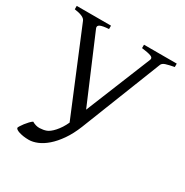

<svg xmlns="http://www.w3.org/2000/svg" viewBox="-172 -754 994 1031"><g transform="rotate(30 325.0 -239.0)"><path d="M629.9 -594.2Q596.7 -587.9 577.6 -581.8Q558.6 -575.7 554.2 -562L532.7 -507.3L359.4 -67.4Q337.9 -13.7 311 24.9Q284.2 63.5 255.6 88.4Q227.1 113.3 198.7 125Q170.4 136.7 146 136.7Q127.4 136.7 111.8 134.3Q96.2 131.8 85 128.2Q73.7 124.5 67.4 119.9Q61 115.2 61 110.8Q61 107.9 66.9 98.4Q72.8 88.9 81.5 77.4Q90.3 65.9 100.3 55.4Q110.4 44.9 118.2 40Q141.6 53.7 164.8 53Q188 52.2 206.1 45.4Q214.4 42.5 225.3 34.2Q236.3 25.9 247.8 12.9Q259.3 0 270.3 -16.8Q281.2 -33.7 290 -53.2L79.1 -562Q70.8 -586.4 9.8 -594.2V-615.2H222.2V-594.2Q184.1 -591.8 168.9 -584.5Q153.8 -577.1 160.2 -562L332 -157.7L496.1 -562Q501.5 -576.2 484.1 -582.8Q466.8 -589.4 426.8 -594.2V-615.2H629.9V-594.2Z"/></g></svg>

Font: Gentium
Style: Regular
Weight: 400
Designer: J. Victor Gaultney
Version: Version 1.03; 2011; OFL 1.1 release